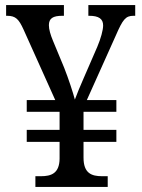

<svg xmlns="http://www.w3.org/2000/svg" viewBox="-20 -734 556 754"><path d="M119 0H403V-42H381C340 -42 308 -53 308 -115V-177H437V-224H308V-295H437V-341H321L435 -595C462 -657 473 -672 504 -672H511V-714H327V-672H330C368 -672 385 -660 385 -634C385 -616 376 -583 362 -550L309 -428C297 -401 280 -360 274 -343C267 -370 249 -425 232 -468L188 -574C178 -598 172 -619 172 -635C172 -662 188 -672 225 -672H231V-714H4V-672H8C42 -672 54 -658 72 -619L197 -341H85V-295H214V-224H85V-177H214V-110C213 -53 181 -42 141 -42H119Z"/></svg>

Font: Noto Serif Ethiopic SmCn
Style: Regular
Weight: 400
Width: 4
Designer: Monotype Design Team
Foundry: Monotype Imaging Inc.
Version: Version 2.102